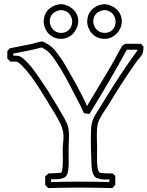

<svg xmlns="http://www.w3.org/2000/svg" viewBox="-20 -914 728 948"><path d="M497.6 -893.6Q513.7 -892.1 528.8 -885.5Q543.9 -878.9 555.7 -867.9Q567.4 -856.9 574.5 -841.8Q581.5 -826.7 581.5 -808.1Q581.5 -791.5 574.7 -775.9Q567.9 -760.3 556.2 -748.3Q544.4 -736.3 529.1 -729.2Q513.7 -722.2 496.1 -722.2Q476.6 -722.2 460.7 -729.5Q444.8 -736.8 433.8 -749Q422.9 -761.2 416.7 -776.9Q410.6 -792.5 410.6 -809.1Q410.6 -823.2 415.5 -837.4Q420.4 -851.6 430.7 -863.3Q440.9 -875 456.3 -883.1Q471.7 -891.1 492.7 -893.1ZM496.1 -864.3Q484.9 -863.3 474.9 -859.4Q464.8 -855.5 457 -848.4Q449.2 -841.3 444.8 -831.3Q440.4 -821.3 440.4 -808.6Q440.4 -797.9 444.6 -787.4Q448.7 -776.9 456.1 -769Q463.4 -761.2 473.6 -756.3Q483.9 -751.5 496.6 -751.5Q509.8 -751.5 520 -756.1Q530.3 -760.7 537.1 -768.6Q543.9 -776.4 547.4 -786.1Q550.8 -795.9 550.8 -806.2Q550.8 -816.4 547.4 -826.4Q543.9 -836.4 537.4 -844.5Q530.8 -852.5 520.5 -857.9Q510.3 -863.3 496.1 -864.3ZM282.7 -893.6Q298.3 -892.1 313.2 -886Q328.1 -879.9 339.8 -869.4Q351.6 -858.9 358.9 -843.8Q366.2 -828.6 366.2 -809.6Q366.2 -793 359.6 -777.1Q353 -761.2 341.8 -749Q330.6 -736.8 314.9 -729.5Q299.3 -722.2 281.2 -722.2Q261.7 -722.2 245.8 -729.5Q230 -736.8 219 -749Q208 -761.2 201.9 -776.9Q195.8 -792.5 195.8 -809.1Q195.8 -823.2 200.7 -837.4Q205.6 -851.6 215.8 -863.3Q226.1 -875 241.5 -883.1Q256.8 -891.1 277.8 -893.1ZM281.2 -864.3Q270 -863.3 260 -859.4Q250 -855.5 242.2 -848.4Q234.4 -841.3 230 -831.3Q225.6 -821.3 225.6 -808.6Q225.6 -797.9 229.7 -787.4Q233.9 -776.9 241.2 -769Q248.5 -761.2 258.8 -756.3Q269 -751.5 281.7 -751.5Q294.9 -751.5 305.2 -756.3Q315.4 -761.2 322.5 -769Q329.6 -776.9 333 -786.9Q336.4 -796.9 336.4 -807.6Q336.4 -828.1 323 -845Q309.6 -861.8 281.2 -864.3ZM521 -576.2Q532.2 -594.7 542 -613Q551.8 -631.3 562 -649.9Q567.4 -659.7 573 -668.9Q578.6 -678.2 583.5 -688.5Q590.8 -692.4 599.1 -697.8H675.8Q681.6 -690.9 688.5 -685.1Q688.5 -667.5 686.3 -658.2Q684.1 -648.9 679.4 -641.6Q674.8 -634.3 667.5 -626.2Q660.2 -618.2 649.9 -603.5Q641.1 -590.8 635.3 -582.5Q629.4 -574.2 624.3 -566.9Q619.1 -559.6 613.5 -551Q607.9 -542.5 599.1 -529.3Q576.2 -495.1 554.7 -460.4Q533.2 -425.8 511.7 -390.6Q506.3 -381.8 498.8 -370.8Q491.2 -359.9 483.9 -347.9Q476.6 -335.9 470.7 -324Q464.8 -312 462.4 -301.3Q460 -288.6 459 -274.2Q458 -259.8 458 -245.1Q458 -228 458.7 -211.4Q459.5 -194.8 459.5 -182.1Q459.5 -176.3 459.2 -166.5Q459 -156.7 459 -145.5Q459 -131.8 459.2 -116.7Q459.5 -101.6 461.4 -88.9Q463.4 -76.2 467 -68.1Q470.7 -60.1 477.1 -60.1Q475.6 -60.5 473.1 -60.8Q470.7 -61 470.7 -61.5Q474.6 -61.5 479.2 -60.3Q483.9 -59.1 488.3 -59.1Q512.7 -57.6 536.6 -57.6Q542.5 -50.8 549.3 -44.9V-2Q545.4 2.4 542.2 6.6Q539.1 10.7 535.2 14.6Q493.7 13.7 452.9 12.9Q412.1 12.2 370.6 12.2Q332.5 12.2 294.4 12.9Q256.3 13.7 218.3 14.6L203.1 -0.5V-43.5Q207 -47.4 211.2 -50.5Q215.3 -53.7 219.7 -57.6Q235.4 -58.1 251.2 -58.8Q267.1 -59.6 283.2 -61.5Q287.6 -71.3 289.1 -89.4Q290.5 -107.4 290.5 -126.5Q290.5 -140.6 290 -153.1Q289.6 -165.5 289.6 -172.9Q289.6 -189.9 291.5 -206.8Q293.5 -223.6 293.5 -240.7Q293.5 -256.8 289.6 -271.7Q285.6 -286.6 279.3 -300.8Q272.9 -314.9 265.1 -328.6Q257.3 -342.3 249.5 -355.5Q247.6 -359.4 241.7 -368.4Q235.8 -377.4 228.5 -389.6Q221.2 -401.9 212.9 -415.3Q204.6 -428.7 197 -440.9Q189.5 -453.1 183.8 -462.2Q178.2 -471.2 175.8 -475.1Q156.2 -505.9 134.8 -535.4Q113.3 -564.9 87.4 -591.3Q82 -596.7 75.7 -601.1Q69.3 -605.5 64 -610.8Q64 -611.3 66.4 -609.9Q68.8 -608.4 69.8 -607.4Q69.8 -608.4 65.2 -608.9Q60.5 -609.4 54.2 -609.6Q47.9 -609.9 41.3 -609.9Q34.7 -609.9 31.2 -609.9L16.1 -625V-661.6Q19 -665.5 22 -668.7Q24.9 -671.9 27.8 -675.3Q30.8 -675.8 38.8 -677.5Q46.9 -679.2 57.9 -681.4Q68.8 -683.6 81.1 -686Q93.3 -688.5 104.2 -690.7Q115.2 -692.9 123.5 -694.3Q131.8 -695.8 134.3 -696.3Q139.2 -697.3 146 -699.2Q152.8 -701.2 160.2 -703.4Q167.5 -705.6 174.8 -707.3Q182.1 -709 188 -709Q191.9 -709 200 -704.8Q208 -700.7 215.8 -695.8Q238.3 -682.1 253.2 -663.3Q268.1 -644.5 282.7 -623Q289.1 -614.3 300 -595.7Q311 -577.1 324.2 -554Q337.4 -530.8 351.6 -505.4Q365.7 -480 377.7 -456.8Q389.6 -433.6 398.2 -415.8Q406.7 -397.9 409.2 -389.6ZM395 -354.5 377.9 -391.1Q376.5 -393.6 372.1 -402.3Q367.7 -411.1 362.3 -420.9Q356.9 -430.7 352.5 -439.5Q348.1 -448.2 346.7 -450.7Q326.2 -492.2 304.7 -531.2Q283.2 -570.3 257.8 -608.4Q244.1 -629.9 228.8 -647.7Q213.4 -665.5 186 -679.7Q150.9 -670.4 116.2 -663.3Q81.5 -656.2 45.4 -649.4V-639.2Q52.2 -639.2 62.7 -638.9Q73.2 -638.7 80.1 -634.8Q93.3 -627.4 106.2 -614.7Q119.1 -602.1 131.3 -587.4Q143.6 -572.8 154.1 -557.6Q164.6 -542.5 173.3 -530.3Q200.7 -491.2 225.6 -451.4Q250.5 -411.6 274.4 -370.1Q279.8 -360.8 286.1 -350.3Q292.5 -339.8 298.6 -328.6Q304.7 -317.4 309.8 -305.9Q314.9 -294.4 316.9 -284.2Q319.3 -273.4 320.1 -263.7Q320.8 -253.9 320.8 -244.1Q320.8 -229.5 319.8 -214.1Q318.8 -198.7 318.8 -180.7V-138.2Q318.8 -134.3 319.1 -128.9Q319.3 -123.5 319.3 -116.7Q319.3 -106.9 318.8 -95.9Q318.4 -85 316.9 -74.7Q315.4 -64.5 312.5 -56.2Q309.6 -47.9 304.7 -43Q305.7 -43.9 306.4 -44.9Q307.1 -45.9 308.1 -46.9Q304.7 -40.5 297.4 -37.1Q290 -33.7 281 -31.7Q272 -29.8 262.2 -29.3Q252.4 -28.8 244.6 -28.8H232.4V-15.1Q267.1 -16.1 301 -16.6Q335 -17.1 369.6 -17.1Q407.2 -17.1 444.6 -16.6Q481.9 -16.1 520 -15.1V-28.3Q515.6 -28.3 510.3 -28.1Q504.9 -27.8 499 -27.8Q489.7 -27.8 480.5 -28.8Q471.2 -29.8 464.4 -33.7Q451.7 -35.2 445.1 -45.2Q438.5 -55.2 435.5 -68.4Q432.6 -81.5 432.1 -95.2Q431.6 -108.9 431.2 -117.7Q430.7 -133.8 430.2 -146Q429.7 -158.2 429.2 -171.9Q428.7 -185.5 428.7 -202.6Q428.7 -219.7 428.7 -245.1Q428.7 -262.7 429.9 -279.8Q431.2 -296.9 434.6 -309.6Q440.4 -331.1 453.1 -351.3Q465.8 -371.6 477.1 -389.6Q479.5 -394 484.6 -402.1Q489.7 -410.2 495.1 -418.7Q500.5 -427.2 504.6 -434.3Q508.8 -441.4 509.8 -442.9Q545.4 -500.5 582.5 -555.9Q619.6 -611.3 659.2 -666V-668.5H606.4Q562 -587.4 516.1 -508.8Q470.2 -430.2 421.9 -351.6Z"/></svg>

Font: XB Kayhan Pook
Style: Regular
Weight: 700
Designer: Behnam
Foundry: Irmug
Version: Version 7.300 2009